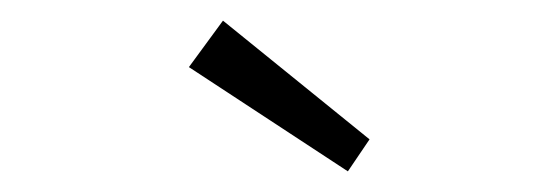

<svg xmlns="http://www.w3.org/2000/svg" viewBox="-20 -764 540 186"><path d="M317 -598 163 -699 196 -744 338 -629Z"/></svg>

Font: Lexend Tera ExtraLight
Style: Regular
Weight: 250
Designer: Bonnie Shaver-Troup, Thomas Jockin
Foundry: Lexend
Version: Version 1.007